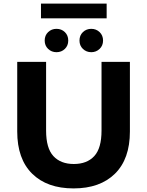

<svg xmlns="http://www.w3.org/2000/svg" viewBox="-20 -1048 828 1080"><path d="M393.8 11.8Q244.9 11.8 160.9 -71Q76.9 -153.8 76.9 -308.4V-700H239.3V-313.6Q239.3 -214.2 280.4 -169.9Q321.5 -125.5 395.2 -125.5Q469.3 -125.5 510.2 -169.9Q551.1 -214.2 551.1 -313.6V-700H710.7V-308.4Q710.7 -153.8 626.7 -71Q542.7 11.8 393.8 11.8ZM493.4 -754.4Q465.8 -754.4 446.4 -772.9Q427.1 -791.4 427.1 -819.9Q427.1 -848.9 446.4 -867.4Q465.8 -885.8 493.4 -885.8Q520.9 -885.8 540.3 -867.4Q559.7 -848.9 559.7 -819.9Q559.7 -791.4 540.3 -772.9Q520.9 -754.4 493.4 -754.4ZM297.7 -754.4Q270.1 -754.4 250.7 -772.9Q231.4 -791.4 231.4 -819.9Q231.4 -848.9 250.7 -867.4Q270.1 -885.8 297.7 -885.8Q325.8 -885.8 344.9 -867.4Q363.9 -848.9 363.9 -819.9Q363.9 -791.4 344.9 -772.9Q325.8 -754.4 297.7 -754.4ZM210.5 -944.9V-1027.9H579.9V-944.9Z"/></svg>

Font: Montserrat Thin
Style: Regular
Weight: 100
Designer: Julieta Ulanovsky
Foundry: Julieta Ulanovsky
Version: Version 9.000